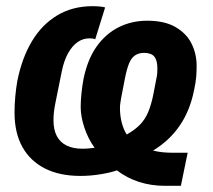

<svg xmlns="http://www.w3.org/2000/svg" viewBox="-20 -557 689 621"><path d="M587 -63 565 44H513Q469 44 430 31.5Q391 19 358 -6Q339 1 306 6.5Q273 12 240 12Q173 12 125.5 -12Q78 -36 52.5 -81.5Q27 -127 27 -193Q27 -220 29.5 -246Q32 -272 36 -295Q51 -370 83.5 -424Q116 -478 165.5 -507.5Q215 -537 279 -537Q291 -537 302 -536Q313 -535 320 -533L288 -430Q281 -433 270 -433Q248 -433 230.5 -420.5Q213 -408 200 -384.5Q187 -361 180 -327L159 -223Q156 -208 154.5 -195Q153 -182 153 -168Q153 -137 164 -116.5Q175 -96 196 -86Q217 -76 246 -76Q257 -76 268 -77Q279 -78 286 -79Q265 -108 253 -144Q241 -180 241 -211Q241 -232 243.5 -255.5Q246 -279 250 -301Q263 -365 292.5 -406.5Q322 -448 364 -469Q406 -490 456 -490Q513 -490 548.5 -469Q584 -448 600 -415Q616 -382 616 -344Q616 -325 614.5 -307.5Q613 -290 608 -267Q595 -200 561.5 -151Q528 -102 475 -70Q491 -66 506.5 -64.5Q522 -63 538 -63ZM368 -208Q368 -182 374 -159.5Q380 -137 390 -122Q415 -136 432 -153Q449 -170 459.5 -195Q470 -220 477 -257L486 -304Q488 -312 488.5 -320Q489 -328 489 -336Q489 -362 479 -374Q469 -386 446 -386Q429 -386 417 -378Q405 -370 397.5 -352Q390 -334 384 -303L372 -241Q371 -234 369.5 -225.5Q368 -217 368 -208Z"/></svg>

Font: IBM Plex Sans Condensed
Style: Bold Italic
Weight: 700
Width: 3
Italic angle: -11.31°
Designer: Mike Abbink, Paul van der Laan, Pieter van Rosmalen
Foundry: Bold Monday
Version: Version 3.201